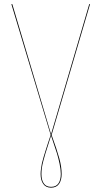

<svg xmlns="http://www.w3.org/2000/svg" viewBox="-20 -700 483 914"><path d="M408.7 -680.2 225.6 -57.6Q251.5 14.2 262.5 54.4Q273.4 94.7 273.4 128.4Q273.4 157.7 261 175.5Q248.5 193.4 223.1 193.4Q198.2 193.4 185.8 175.5Q173.3 157.7 173.3 128.4Q173.3 116.7 175.3 102.8Q177.2 88.9 179.4 77.9Q181.6 66.9 187.7 46.9Q193.8 26.9 196.8 17.1Q199.7 7.3 208.7 -20Q217.8 -47.4 221.2 -57.6L34.2 -680.2H38.6L223.1 -61L404.8 -680.2ZM269.5 128.4Q269.5 106.9 263.4 78.4Q257.3 49.8 251 29.8Q244.6 9.8 228.5 -38.1Q225.1 -48.8 223.1 -54.2Q218.8 -39.6 209.2 -10.3Q199.7 19 195.8 32Q191.9 44.9 186.5 65.2Q181.2 85.4 179.2 100.1Q177.2 114.7 177.2 128.4Q177.2 156.7 188.5 173.1Q199.7 189.5 223.1 189.5Q247.1 189.5 258.3 172.9Q269.5 156.2 269.5 128.4Z"/></svg>

Font: Fira Sans Compressed Four
Style: Regular
Weight: 100
Width: 1
Designer: Carrois Corporate & Edenspiekermann AG
Foundry: Carrois Corporate GbR & Edenspiekermann AG
Version: Version 4.203;PS 004.203;hotconv 1.0.88;makeotf.lib2.5.64775